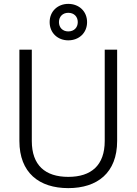

<svg xmlns="http://www.w3.org/2000/svg" viewBox="-20 -956 704 990"><path d="M332 14C482 14 584 -65 584 -229V-700H520V-229C520 -104 451 -44 332 -44C213 -44 144 -104 144 -229V-700H80V-229C80 -65 182 14 332 14ZM236 -842C236 -786 278 -748 332 -748C387 -748 429 -786 429 -842C429 -898 387 -936 332 -936C278 -936 236 -898 236 -842ZM284 -842C284 -870 303 -890 332 -890C362 -890 381 -870 381 -842C381 -814 362 -794 332 -794C303 -794 284 -814 284 -842Z"/></svg>

Font: Meta Space Light
Style: Regular
Weight: 300
Designer: Meta Pool / Florian Karsten
Foundry: Meta Pool / Florian Karsten
Version: Version 2.000;Glyphs 3.1.1 (3137)